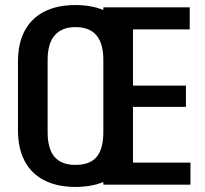

<svg xmlns="http://www.w3.org/2000/svg" viewBox="-20 -729 808 758"><path d="M278 9Q206 9 155 -17Q104 -43 77.5 -93Q51 -143 51 -214V-486Q51 -558 77.5 -607.5Q104 -657 154.5 -683Q205 -709 278 -709Q351 -709 401.5 -683Q452 -657 478.5 -607.5Q505 -558 505 -486V-214Q505 -143 478.5 -93Q452 -43 401.5 -17Q351 9 278 9ZM278 -78Q335 -78 361.5 -109.5Q388 -141 388 -208V-492Q388 -558 360.5 -590Q333 -622 278 -622Q224 -622 196 -589.5Q168 -557 168 -492V-208Q168 -142 195 -110Q222 -78 278 -78ZM479 -87H732V0H388V-700H729V-613H479L505 -682V-344L479 -391H714V-307H479L505 -354V-18Z"/></svg>

Font: Pathway Extreme Condensed SemiBold
Style: Regular
Weight: 600
Width: 3
Version: Version 1.001;gftools[0.9.26]